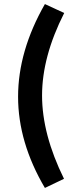

<svg xmlns="http://www.w3.org/2000/svg" viewBox="-20 -749 371 945"><path d="M201 176Q69 -48 69 -273Q69 -498 201 -729L296 -685Q187 -470 187 -279Q187 -88 295 131Z"/></svg>

Font: Bree Serif
Style: Regular
Weight: 400
Designer: Veronika Burian, Jos Scaglione
Foundry: TypeTogether
Version: Version 1.002